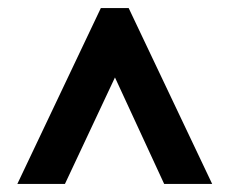

<svg xmlns="http://www.w3.org/2000/svg" viewBox="-20 -734 571 476"><path d="M23 -278 230 -714H299L506 -278H387L265 -542L141 -278Z"/></svg>

Font: Noto Sans Gujarati ExtraCondensed
Style: Bold
Weight: 700
Width: 2
Designer: Jelle Bosma - Monotype Design Team, Universal Thirst
Foundry: Monotype Imaging Inc.
Version: Version 2.106; ttfautohint (v1.8.4.7-5d5b)